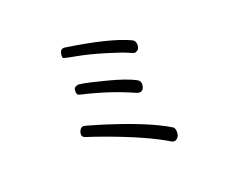

<svg xmlns="http://www.w3.org/2000/svg" viewBox="-110 -842 1219 1021"><g transform="rotate(-20 500.0 -331.0)"><path d="M261 -201Q261 -206 263 -214Q272 -238 289 -238Q296 -238 376 -214Q618 -139 732 -70Q746 -63 746 -40Q746 -17 735.5 -7Q725 3 717 3Q709 3 703 0Q590 -69 375 -147Q320 -167 281 -179Q261 -185 261 -201ZM616 -307Q487 -365 335 -400Q324 -402 318 -406Q312 -410 312 -428Q312 -446 324 -450.5Q336 -455 340 -455Q344 -455 370.5 -450.5Q397 -446 494.5 -421Q592 -396 644 -368Q659 -359 659 -342Q659 -325 651.5 -314.5Q644 -304 634 -304Q624 -304 616 -307ZM335 -665Q585 -628 691 -577Q707 -568 707 -547Q707 -526 697 -518.5Q687 -511 679.5 -511Q672 -511 645 -523.5Q618 -536 534 -561.5Q450 -587 385.5 -599Q321 -611 314.5 -614Q308 -617 308 -624Q308 -665 335 -665Z"/></g></svg>

Font: LXGW WenKai Mono Lite
Style: Regular
Weight: 400
Monospace: yes
Designer: LXGW / Fontworks Inc.
Foundry: LXGW / Fontworks Inc.
Version: Version 1.520; June 14, 2025